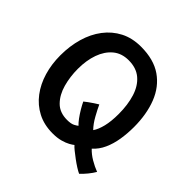

<svg xmlns="http://www.w3.org/2000/svg" viewBox="-183 -804 1011 1011"><g transform="rotate(45 323.0 -298.0)"><path d="M549 54.5Q537.5 49.5 519.2 38Q501 26.5 481.5 12Q462 -2.5 446.2 -15.2Q430.5 -28 424.5 -35.5Q417.5 -29.5 401 -20.2Q384.5 -11 359.2 -4Q334 3 299.5 3Q236.5 3 187.8 -22.2Q139 -47.5 105.5 -91.8Q72 -136 55 -193.8Q38 -251.5 38 -316.5Q38 -386 55.5 -446.5Q73 -507 107.5 -552.5Q142 -598 191.8 -623.8Q241.5 -649.5 306.5 -649.5Q401.5 -649.5 461.8 -607.8Q522 -566 550.8 -492.2Q579.5 -418.5 579.5 -323.5Q579.5 -275 572.2 -230.5Q565 -186 548.2 -149Q531.5 -112 502.5 -86Q522.5 -64.5 551.8 -47.2Q581 -30 609 -19.5Q598.5 -1 581.8 19.5Q565 40 549 54.5ZM368 -122Q356.5 -132.5 342.8 -151.2Q329 -170 316.2 -191.5Q303.5 -213 295.5 -230Q302.5 -236 315.2 -245.2Q328 -254.5 342 -263.8Q356 -273 366 -279Q377.5 -253.5 396.8 -218.8Q416 -184 439 -160.5Q455 -183.5 464.5 -222.2Q474 -261 474 -315.5Q474 -384 457.2 -437.8Q440.5 -491.5 404.5 -522.2Q368.5 -553 311 -553Q259 -553 224 -523.8Q189 -494.5 171.2 -444.5Q153.5 -394.5 153.5 -332Q153.5 -273 168.2 -220Q183 -167 215.8 -134Q248.5 -101 303.5 -101Q332.5 -101 347.8 -109Q363 -117 368 -122Z"/></g></svg>

Font: Grandstander Thin Medium
Style: Regular
Weight: 500
Version: Version 1.200